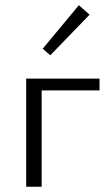

<svg xmlns="http://www.w3.org/2000/svg" viewBox="-20 -713 424 733"><path d="M172 -502 143 -527 281 -693 322 -657ZM360 -368H139V0H80V-413H360Z"/></svg>

Font: Isabella Sans
Style: Regular
Weight: 400
Designer: Original fonts by Christian Thalmann (Catharsis Fonts), Modifications by Cristiano Sobral
Version: Version 0.002;July 12, 2020;FontCreator 13.0.0.2655 64-bit; 